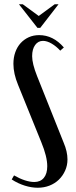

<svg xmlns="http://www.w3.org/2000/svg" viewBox="-20 -873 356 902"><path d="M202 -92Q202 -137 174 -205L65 -474Q43 -527 43 -573Q43 -603 52 -628Q61 -653 77 -670.5Q93 -688 115 -698Q137 -708 164 -708Q230 -708 280 -650L263 -635Q245 -655 223 -668Q201 -681 182 -681Q159 -681 145 -661.5Q131 -642 131 -609Q131 -574 154 -516L279 -203Q297 -161 297 -124Q297 -96 286 -71.5Q275 -47 256.5 -29Q238 -11 212.5 -1Q187 9 157 9Q128 9 96 -1Q64 -11 35 -30L46 -49Q72 -34 96.5 -26Q121 -18 141 -18Q170 -18 186 -37.5Q202 -57 202 -92ZM87 -853 162 -798 237 -853H255L169 -742H156L69 -853Z"/></svg>

Font: Moniqa Narrow Heading
Style: Bold
Weight: 700
Width: 4
Designer: Rajesh Rajput
Foundry: Rajesh Rajput
Version: Version 1.000